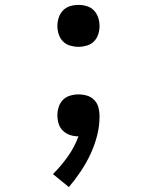

<svg xmlns="http://www.w3.org/2000/svg" viewBox="-20 -548 640 783"><path d="M261 215 196 162Q229 129 256.5 90.5Q284 52 300 8H299Q282 8 265.5 2.5Q249 -3 236.5 -15Q224 -27 219 -44Q214 -61 214 -78Q214 -95 219.5 -112Q225 -129 237 -141Q249 -153 266 -158Q283 -163 300 -163Q318 -163 335 -158Q352 -153 364.5 -140Q377 -127 381.5 -109.5Q386 -92 386 -75Q386 -34 376 5Q366 44 349 80.5Q332 117 309.5 150.5Q287 184 261 215ZM300 -357Q283 -357 266 -362Q249 -367 237 -379Q225 -391 219.5 -408Q214 -425 214 -442Q214 -459 219.5 -476Q225 -493 237 -505.5Q249 -518 266 -523Q283 -528 300 -528Q317 -528 334 -523Q351 -518 363 -505.5Q375 -493 380.5 -476Q386 -459 386 -442Q386 -425 380.5 -408Q375 -391 363 -379Q351 -367 334 -362Q317 -357 300 -357Z"/></svg>

Font: Iosevka Fixed Curly Md Ex
Style: Regular
Weight: 500
Width: 7
Monospace: yes
Designer: Belleve Invis
Foundry: Belleve Invis
Version: Version 30.1.2